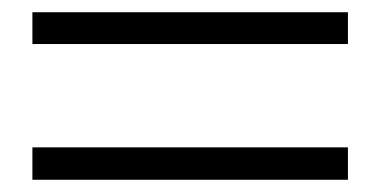

<svg xmlns="http://www.w3.org/2000/svg" viewBox="-20 -518 621 314"><path d="M549 -224V-277H33V-224ZM549 -446V-498H33V-446Z"/></svg>

Font: Source Han Serif JP Medium
Style: Regular
Weight: 500
Designer: Ryoko NISHIZUKA 西塚涼子 (kana & ideographs); Frank Grießhammer (Latin, Greek & Cyrillic); Wenlong ZHANG 张文龙 (bopomofo); San
Foundry: Adobe Systems Incorporated
Version: Version 1.001;PS 1.001;hotconv 16.6.54;makeotf.lib2.5.65590